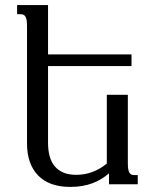

<svg xmlns="http://www.w3.org/2000/svg" viewBox="-20 -736 619 767"><path d="M87.9 -630.9Q87.9 -646 86.4 -655.3Q85 -664.6 81.5 -669.9Q78.1 -675.3 73.2 -677.2Q68.4 -679.2 62 -679.2H48.3V-715.8H171.9V-518.6H505.4V-472.2H171.9V-165.5Q171.9 -136.2 178.2 -112.5Q184.6 -88.9 198.2 -72.3Q211.9 -55.7 233.2 -46.6Q254.4 -37.6 284.7 -37.6Q351.6 -37.6 406.7 -82.5V-357.4H490.7V-85Q490.7 -69.8 492.2 -60.5Q493.7 -51.3 497.1 -45.9Q500.5 -40.5 505.1 -38.6Q509.8 -36.6 516.6 -36.6H530.3V0H415.5V-43.5Q400.9 -31.2 384.8 -21.2Q368.7 -11.2 349.9 -4.2Q331.1 2.9 308.8 6.8Q286.6 10.7 260.3 10.7Q218.3 10.7 186 -1Q153.8 -12.7 132.1 -35.2Q110.4 -57.6 99.1 -89.6Q87.9 -121.6 87.9 -162.6Z"/></svg>

Font: Arian AMU Serif
Style: Regular
Weight: 400
Designer: Ruben Hakobyan (Tarumian)
Foundry: Ruben Hakobyan (Tarumian)
Version: Version 1.002